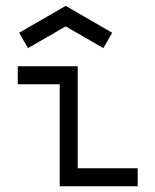

<svg xmlns="http://www.w3.org/2000/svg" viewBox="-20 -647 540 667"><path d="M208.2 -555.4 339 -479.8 369.8 -533.2 208.2 -626.6 46.5 -533.2 77.3 -479.8ZM187.5 -354.2V0H458.3V-62.5H250V-416.7H41.7V-354.2Z"/></svg>

Font: Amy Mono
Style: Regular
Weight: 400
Monospace: yes
Version: Version 001.000